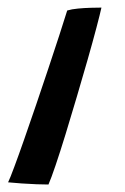

<svg xmlns="http://www.w3.org/2000/svg" viewBox="-20 -487 330 508"><path d="M108.2 1.2Q95.8 1.2 76.8 0.5Q57.7 -0.2 37.6 -1.6Q17.6 -2.9 1.4 -4.6Q6.6 -15.2 17.8 -45.4Q29.1 -75.6 44 -118.3Q58.9 -161 75.4 -209.3Q91.9 -257.7 107.8 -305.4Q123.7 -353.1 136.8 -393.3Q149.9 -433.6 157.8 -459.2Q169.6 -462.8 186.1 -464.3Q202.6 -465.9 219.5 -466.4Q236.4 -466.9 248.4 -466.9Q244.8 -450.3 235.2 -413.9Q225.6 -377.5 212 -329.7Q198.4 -281.9 183.2 -230.8Q168.1 -179.6 153.6 -132.3Q139.1 -85.1 127.1 -49.7Q115.1 -14.3 108.2 1.2Z"/></svg>

Font: Grandstander Thin
Style: Italic
Weight: 100
Italic angle: -15°
Designer: Tyler Finck
Foundry: Etcetera Type Co
Version: Version 1.200